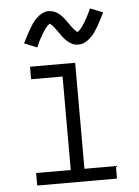

<svg xmlns="http://www.w3.org/2000/svg" viewBox="-54 -797 607 839"><g transform="rotate(-5 250.0 -377.5)"><path d="M75 0V-55H227V-465H89V-520H287V-55H425V0ZM308 -598Q303 -598 298 -598.5Q293 -599 288.5 -600.5Q284 -602 279.5 -604.5Q275 -607 270.5 -610Q266 -613 262.5 -616Q259 -619 255 -622.5Q251 -626 248 -630Q245 -634 241.5 -638Q238 -642 235.5 -646Q233 -650 230 -654Q227 -658 224 -662.5Q221 -667 217.5 -671.5Q214 -676 211 -680Q208 -684 205 -687.5Q202 -691 197.5 -695Q193 -699 192 -700Q191 -699 187.5 -697Q184 -695 181.5 -692Q179 -689 176 -686Q173 -683 171.5 -681Q170 -679 168.5 -676.5Q167 -674 165.5 -672Q164 -670 162.5 -667.5Q161 -665 159 -662Q157 -659 155.5 -656Q154 -653 152 -649.5Q150 -646 148 -642.5Q146 -639 144 -635.5Q142 -632 140 -628Q138 -624 136 -619.5Q134 -615 132 -610.5Q130 -606 128 -601L72 -624Q81 -642 89 -657.5Q97 -673 104.5 -685.5Q112 -698 119 -708.5Q126 -719 137.5 -730Q149 -741 162.5 -748Q176 -755 192 -755Q197 -755 202 -754Q207 -753 211.5 -751.5Q216 -750 220.5 -748Q225 -746 229.5 -743Q234 -740 237.5 -737Q241 -734 245 -730Q249 -726 252 -722.5Q255 -719 258.5 -715Q262 -711 264.5 -707Q267 -703 270 -699Q273 -695 276 -690.5Q279 -686 282.5 -681.5Q286 -677 289 -673Q292 -669 295 -665.5Q298 -662 302 -658.5Q306 -655 308 -653Q309 -653 312.5 -655.5Q316 -658 318.5 -660.5Q321 -663 324 -666.5Q327 -670 328.5 -672Q330 -674 331.5 -676Q333 -678 334.5 -680.5Q336 -683 337.5 -685.5Q339 -688 341 -690.5Q343 -693 344.5 -696.5Q346 -700 348 -703Q350 -706 352 -709.5Q354 -713 356 -717Q358 -721 360 -725Q362 -729 364 -733Q366 -737 368 -742Q370 -747 372 -751L428 -729Q419 -710 411 -695Q403 -680 395.5 -667Q388 -654 381 -644Q374 -634 362.5 -623Q351 -612 337.5 -605Q324 -598 308 -598Z"/></g></svg>

Font: Iosevka Curly Light
Style: Regular
Weight: 300
Monospace: yes
Designer: Belleve Invis
Foundry: Belleve Invis
Version: Version 22.1.2; ttfautohint (v1.8.4)